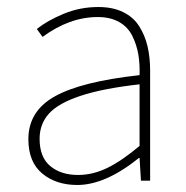

<svg xmlns="http://www.w3.org/2000/svg" viewBox="-20 -510 526 542"><path d="M198.2 12.2Q138.2 12.2 99.1 -20.3Q60.1 -52.7 60.1 -117.2Q60.1 -196.3 134.8 -238Q209.5 -279.8 374 -297.9Q375 -330.1 370.4 -356.9Q365.7 -383.8 353.5 -408.7Q341.3 -433.6 316.4 -447.8Q291.5 -461.9 255.9 -461.9Q176.3 -461.9 100.1 -405.8L84 -428.2Q113.3 -451.7 159.4 -470.9Q205.6 -490.2 257.8 -490.2Q298.3 -490.2 327.6 -475.8Q356.9 -461.4 373 -435.8Q389.2 -410.2 396.5 -379.2Q403.8 -348.1 403.8 -310.1V0H377.9L374 -64H372.1Q277.3 12.2 198.2 12.2ZM200.2 -16.1Q242.2 -16.1 283.2 -36.1Q324.2 -56.2 374 -98.1V-272Q270 -260.3 207.5 -239.5Q145 -218.8 118.4 -189.5Q91.8 -160.2 91.8 -118.2Q91.8 -65.9 122.1 -41Q152.3 -16.1 200.2 -16.1Z"/></svg>

Font: Source Sans 3 ExtraLight
Style: Regular
Weight: 200
Designer: Paul D. Hunt
Foundry: Adobe
Version: Version 3.052;hotconv 1.1.0;makeotfexe 2.6.0